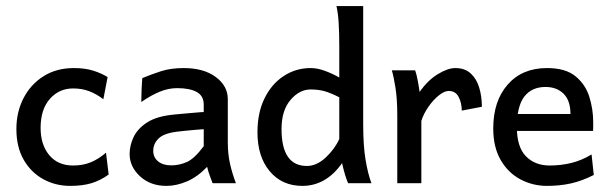

<svg xmlns="http://www.w3.org/2000/svg" viewBox="-20 -606 2020 635"><path d="M211.9 8.8Q163.1 8.8 122.6 -13.7Q82 -36.1 58.1 -78.1Q34.2 -120.1 34.2 -179.2Q34.2 -235.4 57.6 -281Q81.1 -326.7 123.8 -353.8Q166.5 -380.9 224.6 -380.9Q261.2 -380.9 288.3 -372.3Q315.4 -363.8 335.9 -351.1L321.8 -277.8Q298.8 -295.4 274.9 -304.4Q251 -313.5 221.7 -313.5Q175.3 -313.5 144.8 -278.8Q114.3 -244.1 114.3 -183.1Q114.3 -127.4 142.8 -93Q171.4 -58.6 221.7 -58.6Q254.9 -58.6 281 -69.6Q307.1 -80.6 330.6 -101.1L339.4 -28.8Q312.5 -9.3 282.7 -0.2Q252.9 8.8 211.9 8.8Z M530.3 8.8Q477.5 8.8 443.1 -22.9Q408.7 -54.7 408.7 -96.7Q408.7 -125 421.9 -152.8Q435.1 -180.7 466.8 -201.2Q498.5 -221.7 555.2 -227.1Q567.9 -228.5 588.4 -230.2Q608.9 -231.9 627.7 -233.6Q646.5 -235.4 653.8 -235.4V-259.8Q653.8 -289.1 630.6 -301.8Q607.4 -314.5 565.9 -314.5Q537.1 -314.5 508.3 -302.7Q479.5 -291 447.3 -268.6Q447.3 -280.8 448.2 -306.6Q449.2 -332.5 450.7 -347.7Q480 -359.9 512.2 -370.4Q544.4 -380.9 587.4 -380.9Q653.8 -380.9 693.6 -351.3Q733.4 -321.8 733.4 -278.3V-135.3Q733.4 -95.7 741 -63.2Q748.5 -30.8 760.3 0H683.1Q680.2 -8.3 674.6 -22.9Q668.9 -37.6 665 -54.2Q633.3 -21 598.4 -6.1Q563.5 8.8 530.3 8.8ZM546.4 -59.1Q572.8 -59.1 597.9 -70.1Q623 -81.1 653.8 -122.6V-178.7Q645.5 -178.2 628.4 -176.8Q611.3 -175.3 593.5 -173.6Q575.7 -171.9 564.9 -170.4Q521.5 -165 504.2 -147.7Q486.8 -130.4 486.8 -107.4Q486.8 -85.4 502.9 -72.3Q519 -59.1 546.4 -59.1Z M980 8.8Q912.6 8.8 872.1 -39.6Q831.5 -87.9 831.5 -168.5Q831.5 -233.4 855 -281Q878.4 -328.6 918.5 -354.7Q958.5 -380.9 1007.3 -380.9Q1030.3 -380.9 1055.7 -371.3Q1081.1 -361.8 1102.1 -349.6V-452.1Q1102.1 -496.1 1100.1 -529.5Q1098.1 -563 1092.8 -585.9H1181.2V-193.8Q1181.2 -124.5 1189 -77.6Q1196.8 -30.8 1208.5 0H1131.3Q1127 -9.3 1121.3 -27.8Q1115.7 -46.4 1111.3 -66.4Q1058.1 8.8 980 8.8ZM995.1 -57.1Q1027.3 -57.1 1057.4 -85.2Q1087.4 -113.3 1102.1 -146.5V-284.2Q1075.2 -297.9 1054.7 -304Q1034.2 -310.1 1007.3 -310.1Q970.2 -310.1 940.7 -275.4Q911.1 -240.7 911.1 -179.2Q911.1 -57.1 995.1 -57.1Z M1293.9 0V-225.1Q1293.9 -278.8 1287.8 -316.7Q1281.7 -354.5 1275.9 -373.5H1353Q1357.4 -361.8 1361.8 -338.4Q1366.2 -314.9 1367.7 -301.8Q1394.5 -340.3 1427.7 -360.6Q1460.9 -380.9 1485.8 -380.9Q1517.6 -380.9 1536.9 -363Q1556.2 -345.2 1564.9 -316.2Q1573.7 -287.1 1573.7 -252.9L1507.3 -240.2Q1506.8 -266.6 1496.6 -285.9Q1486.3 -305.2 1463.9 -305.2Q1449.7 -305.2 1431.4 -290.5Q1413.1 -275.9 1397.2 -253.2Q1381.3 -230.5 1373.5 -206.1V0Z M1789.1 8.8Q1742.2 8.8 1701.4 -12.7Q1660.6 -34.2 1636 -76.7Q1611.3 -119.1 1611.3 -181.2Q1611.3 -272 1659.2 -326.4Q1707 -380.9 1789.1 -380.9Q1850.1 -380.9 1883.1 -354Q1916 -327.1 1929 -286.1Q1941.9 -245.1 1941.9 -202.1Q1941.9 -197.3 1941.9 -187.7Q1941.9 -178.2 1941.4 -172.9H1666V-229H1866.7Q1866.7 -273.4 1844 -295.9Q1821.3 -318.4 1784.2 -318.4Q1738.8 -318.4 1714.1 -286.6Q1689.5 -254.9 1689.5 -184.6Q1689.5 -120.1 1719.2 -89.4Q1749 -58.6 1798.3 -58.6Q1834 -58.6 1868.2 -66.7Q1902.3 -74.7 1936.5 -95.2L1943.8 -27.3Q1904.3 -7.3 1867.9 0.7Q1831.5 8.8 1789.1 8.8Z"/></svg>

Font: Harmattan Medium
Style: Regular
Weight: 500
Designer: George W. Nuss III and SIL International
Foundry: SIL International
Version: Version 4.000